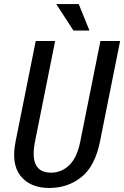

<svg xmlns="http://www.w3.org/2000/svg" viewBox="-20 -912 609 942"><path d="M220.7 10.3Q127.9 9.8 81.1 -48.8Q34.2 -107.4 56.6 -218.3L155.3 -710.9H250.5L151.9 -218.3Q121.1 -64.9 230.5 -64.9Q282.2 -64.9 320.3 -102.1Q358.4 -139.2 374 -218.3L472.7 -710.9H569.3L470.7 -218.3Q446.8 -98.1 380.4 -43.9Q313.5 10.3 220.7 10.3ZM418.9 -762.2H340.3L255.9 -892.1H366.2Z"/></svg>

Font: RobotoCondensed-Italic
Style: Italic
Weight: 400
Designer: Google
Version: Version 1.200311; 2013